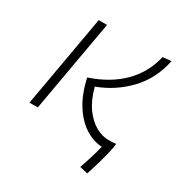

<svg xmlns="http://www.w3.org/2000/svg" viewBox="-158 -650 902 937"><g transform="rotate(30 293.0 -182.0)"><path d="M460 158.2 415 147.9Q426.3 116.2 437.7 79.1Q449.2 42 456.5 10.3Q406.7 7.8 360.6 -22.2Q314.5 -52.2 279.1 -108.6Q243.7 -165 226.1 -247.1Q336.9 -284.2 405.3 -353.3Q473.6 -422.4 494.6 -517.1L542.5 -522Q520 -412.1 448.5 -337.4Q377 -262.7 280.3 -227.1Q297.9 -160.2 328.6 -117.7Q359.4 -75.2 396 -54.9Q432.6 -34.7 468.3 -34.7Q481 -34.7 491.5 -35.2Q502 -35.6 510.7 -37.1Q509.3 -18.1 501.2 15.9Q493.2 49.8 482.2 87.9Q471.2 126 460 158.2ZM43.5 0 134.8 -517.6H181.6L90.3 0Z"/></g></svg>

Font: CaskaydiaCove NFP ExtraLight
Style: Italic
Weight: 200
Italic angle: -10°
Designer: Aaron Bell
Foundry: Saja Typeworks
Version: Version 2111.001; VTT 6.35;Nerd Fonts 3.1.1